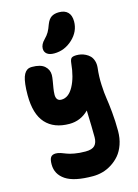

<svg xmlns="http://www.w3.org/2000/svg" viewBox="-163 -974 948 1320"><g transform="rotate(-15 311.5 -313.5)"><path d="M290 -623Q256.3 -623 238.8 -637Q221.2 -650.9 221.2 -674.8Q221.2 -705.1 251 -734.9Q271 -754.9 282.5 -774.9Q293.9 -794.9 305.2 -827.1Q318.4 -860.8 339.1 -874.5Q359.9 -888.2 393.1 -888.2Q434.1 -888.2 456.1 -866Q478 -843.8 478 -800.8Q478 -729 420.9 -676Q363.8 -623 290 -623ZM329.1 261.2Q195.3 261.2 134.8 220.5Q74.2 179.7 74.2 109.9Q74.2 73.7 85 58.8Q95.7 43.9 121.1 43.9Q137.2 43.9 156.2 50.3Q175.3 56.6 192.6 64Q210 71.3 244.6 77.6Q279.3 84 323.2 84Q370.6 84 389.4 63.7Q408.2 43.5 408.2 4.9Q408.2 -57.6 403.8 -186Q345.7 -127.9 266.1 -127.9Q156.2 -127.9 97.2 -192.9Q38.1 -257.8 38.1 -393.1Q38.1 -437 42 -469.5Q45.9 -502 52.7 -521.7Q59.6 -541.5 69.8 -553.2Q80.1 -564.9 91.1 -569.1Q102.1 -573.2 116.2 -573.2Q178.2 -573.2 206.5 -547.9Q234.9 -522.5 234.9 -484.9Q234.9 -469.2 230.2 -441.9Q225.6 -414.6 221.9 -392.6Q218.3 -370.6 217.8 -349.1Q217.3 -327.6 226.6 -315.4Q235.8 -303.2 255.9 -303.2Q306.6 -303.2 341.1 -366.2Q375.5 -429.2 384.8 -527.8Q387.7 -555.2 397.7 -563.5Q407.7 -571.8 434.1 -571.8Q449.2 -571.8 464.8 -568.6Q480.5 -565.4 497.6 -556.9Q514.6 -548.3 527.6 -535.2Q540.5 -522 547.6 -500Q554.7 -478 551.8 -450.2Q544.4 -390.1 547.4 -329.6Q550.3 -269 556.4 -232.4Q562.5 -195.8 568.8 -130.4Q575.2 -64.9 575.2 4.9Q575.2 57.1 560.1 100.6Q544.9 144 520.3 173.1Q495.6 202.1 463.1 222.7Q430.7 243.2 397 252.2Q363.3 261.2 329.1 261.2Z"/></g></svg>

Font: Shantell Sans Irregular
Style: Regular
Weight: 800
Designer: Stephen Nixon, Anya Danilova, Shantell Martin
Foundry: Arrow Type
Version: Version 1.006;[9816181b4]